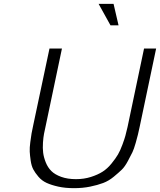

<svg xmlns="http://www.w3.org/2000/svg" viewBox="-20 -968 834 1001"><path d="M731 -715H794L708 -306Q701 -276 699 -266Q697 -256 687.5 -223Q678 -190 670.5 -174.5Q663 -159 647 -129Q631 -99 615 -83.5Q599 -68 573 -46.5Q547 -25 518 -14Q489 -3 450 5Q411 13 366 13Q320 13 284 5Q248 -3 223 -14.5Q198 -26 180.5 -46.5Q163 -67 153.5 -85Q144 -103 140 -130.5Q136 -158 135 -177.5Q134 -197 138 -227Q142 -257 144.5 -272Q147 -287 153 -314L238 -715H303L217 -306Q213 -288 209.5 -270.5Q206 -253 204 -224.5Q202 -196 205 -172Q208 -148 218.5 -121.5Q229 -95 247.5 -76.5Q266 -58 299 -46Q332 -34 376 -34Q418 -34 454 -45.5Q490 -57 515 -73Q540 -89 561.5 -115.5Q583 -142 595 -162.5Q607 -183 618.5 -214.5Q630 -246 633.5 -259.5Q637 -273 643 -298Q644 -303 645 -306ZM494 -948H572L598 -836H556Z"/></svg>

Font: Afta sans
Style: Italic
Weight: 400
Italic angle: -12°
Designer: par.qink
Foundry: Oriol Esparraguera Font
Version: Version 1.000